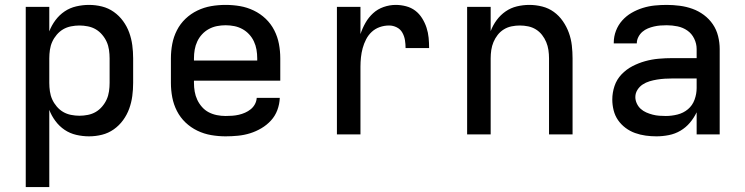

<svg xmlns="http://www.w3.org/2000/svg" viewBox="-20 -548 3040 783"><path d="M85 215V-520H181V-420Q190 -444 206 -465.5Q222 -487 243.5 -501.5Q265 -516 291 -522Q317 -528 343 -528Q370 -528 396 -521.5Q422 -515 444 -499.5Q466 -484 482 -462Q498 -440 507 -415Q516 -390 519.5 -363.5Q523 -337 523 -310V-210Q523 -183 519.5 -156.5Q516 -130 507 -105Q498 -80 482 -58Q466 -36 444 -20.5Q422 -5 396 1.5Q370 8 343 8Q317 8 291 2Q265 -4 243.5 -18.5Q222 -33 206 -54.5Q190 -76 181 -100V215ZM304 -76Q321 -76 338.5 -79.5Q356 -83 370.5 -91.5Q385 -100 396.5 -113.5Q408 -127 415 -142.5Q422 -158 424.5 -175.5Q427 -193 427 -210V-310Q427 -327 424.5 -344.5Q422 -362 415 -377.5Q408 -393 396.5 -406.5Q385 -420 370.5 -428.5Q356 -437 338.5 -440.5Q321 -444 304 -444Q287 -444 269.5 -440.5Q252 -437 237.5 -428.5Q223 -420 211.5 -406.5Q200 -393 193 -377.5Q186 -362 183.5 -344.5Q181 -327 181 -310V-210Q181 -193 183.5 -175.5Q186 -158 193 -142.5Q200 -127 211.5 -113.5Q223 -100 237.5 -91.5Q252 -83 269.5 -79.5Q287 -76 304 -76Z M900 8Q871 8 841.5 3Q812 -2 785 -15Q758 -28 736.5 -48.5Q715 -69 701.5 -95.5Q688 -122 682.5 -151Q677 -180 677 -210V-310Q677 -340 682.5 -369Q688 -398 701.5 -424.5Q715 -451 736.5 -471.5Q758 -492 785 -505Q812 -518 841 -523Q870 -528 900 -528Q930 -528 959 -523Q988 -518 1015 -505Q1042 -492 1063.5 -471.5Q1085 -451 1098.5 -424.5Q1112 -398 1117.5 -369Q1123 -340 1123 -310V-219H771V-210Q771 -192 774 -174.5Q777 -157 784.5 -141Q792 -125 804 -111.5Q816 -98 831.5 -90Q847 -82 864.5 -78.5Q882 -75 900 -75Q914 -75 927.5 -76Q941 -77 954 -80Q967 -83 979.5 -88.5Q992 -94 1002.5 -102.5Q1013 -111 1019.5 -123Q1026 -135 1027 -149H1121Q1120 -123 1111 -99Q1102 -75 1085 -56.5Q1068 -38 1046 -25Q1024 -12 1000 -4.5Q976 3 950.5 5.5Q925 8 900 8ZM1029 -301V-310Q1029 -328 1026 -345.5Q1023 -363 1015.5 -379Q1008 -395 996 -408Q984 -421 968.5 -429.5Q953 -438 935.5 -441.5Q918 -445 900 -445Q882 -445 864.5 -441.5Q847 -438 831.5 -429.5Q816 -421 804 -408Q792 -395 784.5 -379Q777 -363 774 -345.5Q771 -328 771 -310V-301Z M1354 0V-520H1450V-409Q1458 -433 1470.5 -455Q1483 -477 1501.5 -494Q1520 -511 1544.5 -519.5Q1569 -528 1594 -528Q1615 -528 1636 -522.5Q1657 -517 1673.5 -504.5Q1690 -492 1701.5 -473.5Q1713 -455 1719.5 -435Q1726 -415 1728 -394Q1730 -373 1730 -352H1634Q1634 -368 1631.5 -384Q1629 -400 1621 -414.5Q1613 -429 1598 -436.5Q1583 -444 1567 -444Q1547 -444 1528.5 -437.5Q1510 -431 1496 -418Q1482 -405 1473 -387.5Q1464 -370 1459 -351.5Q1454 -333 1452 -314Q1450 -295 1450 -276V0Z M1885 0V-520H1981V-421Q1990 -445 2005.5 -466Q2021 -487 2042 -501.5Q2063 -516 2088 -522Q2113 -528 2139 -528Q2165 -528 2191 -521.5Q2217 -515 2238.5 -499.5Q2260 -484 2275.5 -461.5Q2291 -439 2300 -414Q2309 -389 2312 -362.5Q2315 -336 2315 -310V0H2219V-310Q2219 -327 2216.5 -344Q2214 -361 2207.5 -376.5Q2201 -392 2190.5 -405.5Q2180 -419 2165.5 -428Q2151 -437 2134 -440.5Q2117 -444 2100 -444Q2083 -444 2066 -440.5Q2049 -437 2034.5 -428Q2020 -419 2009.5 -405.5Q1999 -392 1992.5 -376.5Q1986 -361 1983.5 -344Q1981 -327 1981 -310V0Z M2657 8Q2635 8 2613 5Q2591 2 2570 -5.5Q2549 -13 2531 -26.5Q2513 -40 2500.5 -58Q2488 -76 2482.5 -98Q2477 -120 2477 -142Q2477 -170 2486 -197Q2495 -224 2514.5 -244.5Q2534 -265 2559 -278Q2584 -291 2611 -298.5Q2638 -306 2666 -308.5Q2694 -311 2722 -311H2821V-348Q2821 -370 2811 -390.5Q2801 -411 2783 -423.5Q2765 -436 2743 -440.5Q2721 -445 2699 -445Q2686 -445 2673 -444Q2660 -443 2647 -440Q2634 -437 2622 -432Q2610 -427 2600 -418.5Q2590 -410 2583.5 -397.5Q2577 -385 2577 -372V-371H2483V-374Q2483 -399 2492 -422.5Q2501 -446 2517.5 -464.5Q2534 -483 2555.5 -495.5Q2577 -508 2601 -515.5Q2625 -523 2649.5 -525.5Q2674 -528 2699 -528Q2725 -528 2752 -524.5Q2779 -521 2804 -512Q2829 -503 2850.5 -487Q2872 -471 2887 -449Q2902 -427 2908.5 -400.5Q2915 -374 2915 -348V0H2821V-90Q2810 -67 2793.5 -47.5Q2777 -28 2755 -15Q2733 -2 2707.5 3Q2682 8 2657 8ZM2695 -75Q2719 -75 2743 -81Q2767 -87 2785.5 -102.5Q2804 -118 2812.5 -141.5Q2821 -165 2821 -189V-228H2722Q2706 -228 2690.5 -227Q2675 -226 2659.5 -223.5Q2644 -221 2629 -216.5Q2614 -212 2601 -203.5Q2588 -195 2579.5 -181.5Q2571 -168 2571 -152Q2571 -139 2577 -126Q2583 -113 2593 -104Q2603 -95 2615.5 -89.5Q2628 -84 2641.5 -80.5Q2655 -77 2668.5 -76Q2682 -75 2695 -75Z"/></svg>

Font: Iosevka Medium Extended
Style: Regular
Weight: 500
Width: 7
Monospace: yes
Designer: Belleve Invis
Foundry: Belleve Invis
Version: Version 32.5.0; ttfautohint (v1.8.4)